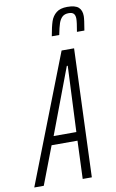

<svg xmlns="http://www.w3.org/2000/svg" viewBox="-139 -962 613 1015"><g transform="rotate(-10 167.5 -455.0)"><path d="M-40 0 228 -688H295L269 0H220L228 -204H89L11 0ZM108 -250H230L246 -603H241ZM375 -847Q375 -829 365 -771H325Q334 -821 334 -840Q334 -858 326 -867Q318 -876 299 -876Q277 -876 264.5 -864.5Q252 -853 245 -832.5Q238 -812 230 -771H190Q199 -822 208 -849Q217 -876 238 -893Q259 -910 297 -910Q340 -910 357.5 -894Q375 -878 375 -847Z"/></g></svg>

Font: Saira Ultra Condensed Light
Style: Italic
Weight: 300
Width: 1
Italic angle: -12°
Designer: Hector Gatti with collaboration of the Omnibus-Type team
Foundry: Omnibus-Type
Version: Version 1.001; ttfautohint (v1.8)